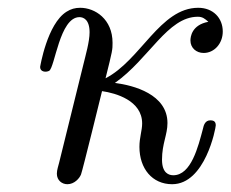

<svg xmlns="http://www.w3.org/2000/svg" viewBox="-20 -462 592 493"><path d="M83 -290C83 -277 98 -276 106 -280C121 -288 133 -418 184 -418C194 -418 210 -412 210 -379C210 -355 200 -321 193 -292L132 -45C130 -36 126 -26 126 -16C126 1 139 11 153 11C171 11 184 -4 188 -14C192 -24 242 -228 242 -228C277 -223 345 -204 345 -145C345 -127 338 -109 338 -85C338 -29 371 11 422 11C507 11 534 -133 534 -140C534 -149 530 -153 520 -153C507 -153 503 -141 501 -131C489 -86 471 -12 425 -12C414 -12 396 -17 396 -52C396 -93 410 -116 410 -146C410 -220 323 -243 275 -249C363 -311 410 -419 488 -419C500 -419 506 -414 515 -406C472 -398 469 -367 469 -358C469 -339 484 -326 503 -326C530 -326 552 -350 552 -381C552 -416 527 -442 489 -442C391 -442 341 -307 251 -261C269 -333 269 -334 269 -352C269 -413 224 -442 186 -442C173 -442 162 -439 151 -432C101 -401 83 -290 83 -290Z"/></svg>

Font: CMU Serif
Style: Italic
Weight: 500
Italic angle: -14.04°
Version: Version 0.7.0